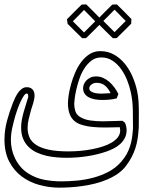

<svg xmlns="http://www.w3.org/2000/svg" viewBox="-20 -593 715 879"><path d="M614.7 -2.9Q613.3 21.5 609.9 43Q606.4 64.5 599.9 85Q593.3 105.5 583 125.5Q572.8 145.5 557.1 166Q542 186.5 519.8 201.9Q497.6 217.3 471.4 228.5Q445.3 239.7 416.3 247.1Q387.2 254.4 358.4 258.5Q329.6 262.7 302.2 264.4Q274.9 266.1 251.5 266.1Q205.6 266.1 160.6 253.9Q115.7 241.7 80.1 215.3Q44.4 189 22.5 147.2Q0.5 105.5 0.5 46.4Q0.5 2.4 12.2 -40.5Q23.9 -83.5 39.6 -123Q43.5 -132.8 49.3 -145.3Q55.2 -157.7 62.7 -168.5Q70.3 -179.2 80.3 -186.5Q90.3 -193.8 102.5 -193.8Q112.8 -193.8 119.6 -190.4Q126.5 -187 130.6 -181.6Q134.8 -176.3 136.5 -169.4Q138.2 -162.6 138.2 -155.8Q138.2 -147 136.2 -137.5Q134.3 -127.9 131.6 -119.1Q128.9 -110.4 126.2 -102.5Q123.5 -94.7 122.1 -89.4Q116.2 -67.4 111.3 -47.6Q106.4 -27.8 106.4 -7.3Q106.4 16.6 115.2 36.4Q124 56.2 145.5 70.3Q167 84.5 203.1 92.3Q239.3 100.1 293.5 100.1Q317.9 100.1 344.7 97.9Q371.6 95.7 397.9 90.8Q424.3 85.9 448.2 78.4Q472.2 70.8 490.5 60.1Q508.8 49.3 519.5 35.4Q530.3 21.5 530.3 3.9L528.3 -11.7H533.2Q534.2 -11.7 534.7 -11.2Q534.7 -10.7 524.9 -10.5Q515.1 -10.3 502.2 -10Q489.3 -9.8 476.3 -9.5Q463.4 -9.3 457 -9.3Q429.2 -9.3 402.1 -12Q375 -14.6 348.6 -23.4Q332 -29.3 320.8 -39.1Q309.6 -48.8 303 -61.8Q296.4 -74.7 293.7 -89.6Q291 -104.5 291 -119.6Q291 -134.3 294.4 -157.5Q297.9 -180.7 305.2 -207.3Q312.5 -233.9 324.2 -261Q335.9 -288.1 352.3 -309.8Q368.7 -331.5 390.1 -345.2Q411.6 -358.9 439 -358.9Q475.1 -358.9 503.4 -342.3Q531.7 -325.7 552.7 -299.6Q573.7 -273.4 587.2 -241.2Q600.6 -209 607.4 -178.2Q612.8 -153.3 614.3 -127.7Q615.7 -102.1 615.7 -76.2Q615.7 -59.1 615.5 -42Q615.2 -24.9 615.2 -7.8ZM588.9 -6.3Q588.9 -46.9 588.1 -89.6Q587.4 -132.3 578.6 -171.9Q573.2 -197.3 562.3 -225.1Q551.3 -252.9 534.7 -276.4Q518.1 -299.8 495.4 -314.9Q472.7 -330.1 443.4 -330.1Q418 -330.1 398.9 -315.7Q379.9 -301.3 366 -279.5Q352.1 -257.8 343.3 -231.7Q334.5 -205.6 329.1 -181.9Q323.7 -158.2 321.8 -140.6Q319.8 -123 319.8 -117.7Q319.8 -100.1 325 -84Q330.1 -67.9 345.7 -58.1Q365.7 -45.4 393.3 -41.5Q420.9 -37.6 450.7 -37.6Q474.6 -37.6 497.8 -38.8Q521 -40 540.5 -40Q543 -37.6 545.9 -35.9Q548.8 -34.2 551.8 -31.7Q559.6 -15.1 559.6 2.9Q559.6 23.4 551.3 39.1Q543 54.7 529.8 66.7Q516.6 78.6 500 86.9Q483.4 95.2 466.3 101.1Q427.2 114.7 379.9 122.1Q332.5 129.4 286.1 129.4Q263.7 129.4 239.5 127.4Q215.3 125.5 192.1 120.1Q168.9 114.7 147.9 105Q127 95.2 111.1 79.8Q95.2 64.5 85.9 42.5Q76.7 20.5 76.7 -9.8Q76.7 -27.3 80.1 -45.2Q83.5 -63 88.4 -80.3Q93.3 -97.7 98.9 -115Q104.5 -132.3 109.4 -149.4Q109.4 -165 102.5 -165Q96.2 -165 88.6 -153.8Q81.1 -142.6 73.7 -126.7Q66.4 -110.8 60.3 -93.5Q54.2 -76.2 50.3 -63.5Q42 -34.2 35.9 -6.6Q29.8 21 29.8 48.8Q29.8 68.8 34.4 90.3Q39.1 111.8 49.1 132.3Q59.1 152.8 74.2 170.7Q89.4 188.5 110.4 201.7Q144 222.7 182.6 230Q221.2 237.3 260.7 237.3Q293.9 237.3 331.3 233.9Q368.7 230.5 405.3 220.9Q441.9 211.4 475.1 194.3Q508.3 177.2 533.2 149.4Q549.3 131.3 559.3 113.5Q569.3 95.7 575.4 76.7Q581.5 57.6 584.5 37.1Q587.4 16.6 588.9 -6.3ZM486.3 -166.5Q476.1 -188 460.9 -200.9Q445.8 -213.9 421.4 -213.9Q416.5 -213.9 410.6 -212.2Q404.8 -210.4 399.9 -207Q395 -203.6 391.8 -199Q388.7 -194.3 388.7 -189Q388.7 -179.2 397.2 -174.1Q405.8 -168.9 416.5 -166.7Q427.2 -164.6 437.3 -164.6Q447.3 -164.6 450.7 -164.6ZM514.2 -142.6Q498.5 -138.7 482.2 -137Q465.8 -135.3 449.2 -135.3Q429.7 -135.3 413.3 -138.4Q397 -141.6 385.3 -148.2Q373.5 -154.8 366.9 -165Q360.4 -175.3 360.4 -189.5Q360.4 -198.2 364.3 -207.8Q368.2 -217.3 375.7 -225.1Q383.3 -232.9 394.3 -238Q405.3 -243.2 419.4 -243.2Q437 -243.2 452.4 -236.3Q467.8 -229.5 480.7 -218Q493.7 -206.5 504.2 -192.1Q514.6 -177.7 522 -162.6ZM580.6 -484.4Q564 -467.8 547.6 -451.4Q531.2 -435.1 514.2 -418.5Q509.8 -418.5 505.4 -418.2Q501 -418 496.6 -418Q479.5 -434.6 463.1 -450.9Q446.8 -467.3 430.2 -483.9Q429.2 -489.3 428.7 -494.4Q428.2 -499.5 427.2 -504.9Q443.8 -522 460.4 -538.6Q477.1 -555.2 493.7 -571.8Q499 -572.3 504.4 -572.5Q509.8 -572.8 515.1 -572.8Q532.2 -556.2 548.6 -539.6Q564.9 -522.9 581.5 -505.9ZM555.7 -497.1Q547.9 -504.4 541.7 -510.7Q535.6 -517.1 530 -522.9Q524.4 -528.8 518.3 -534.9Q512.2 -541 504.4 -548.8Q491.7 -535.6 478.8 -522.7Q465.8 -509.8 453.1 -497.1Q465.8 -484.4 478.8 -471.4Q491.7 -458.5 504.4 -445.8ZM440.4 -484.4Q423.8 -467.8 407.5 -451.4Q391.1 -435.1 374 -418.5Q369.6 -418.5 365.2 -418.2Q360.8 -418 356.4 -418Q339.4 -434.6 322.8 -450.9Q306.2 -467.3 289.6 -483.9Q288.6 -489.3 288.1 -494.4Q287.6 -499.5 286.6 -504.9Q303.7 -522 320.1 -538.6Q336.4 -555.2 353.5 -571.8Q358.9 -572.3 364.3 -572.5Q369.6 -572.8 375 -572.8Q392.1 -556.2 408.4 -539.6Q424.8 -522.9 441.4 -505.9ZM416 -495.6Q408.2 -502.9 402.1 -509.3Q396 -515.6 390.4 -521.5Q384.8 -527.3 378.7 -533.4Q372.6 -539.6 364.7 -547.4Q352.1 -534.2 339.1 -521.2Q326.2 -508.3 313.5 -495.6Q326.2 -482.9 339.1 -470Q352.1 -457 364.7 -444.3Z"/></svg>

Font: XB Kayhan Pook
Style: Regular
Weight: 700
Designer: Behnam
Foundry: Irmug
Version: Version 7.300 2009